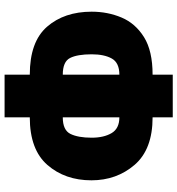

<svg xmlns="http://www.w3.org/2000/svg" viewBox="12 -776 774 838"><g transform="rotate(90 399.0 -357.0)"><path d="M492 -724H306V-636Q202 -636 142 -598.5Q82 -561 56.5 -500.5Q31 -440 31 -370Q31 -251 96.5 -175.5Q162 -100 306 -100V10H492V-100Q633 -100 700 -177Q767 -254 767 -369Q767 -479 699.5 -557.5Q632 -636 492 -636ZM492 -491Q541 -491 561 -457Q581 -423 581 -370Q581 -311 564.5 -277.5Q548 -244 492 -244ZM306 -491V-244Q249 -244 233 -276Q217 -308 217 -370Q217 -425 235.5 -458Q254 -491 306 -491Z"/></g></svg>

Font: Noto Sans Display SemiCondensed Black
Style: Regular
Weight: 900
Width: 4
Designer: Monotype Design Team
Foundry: Monotype Imaging Inc.
Version: Version 1.900